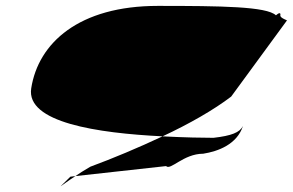

<svg xmlns="http://www.w3.org/2000/svg" viewBox="-20 -574 995 652"><path d="M86 -274C68 -158 310 -122 532 -111C624 -154 706 -201 765 -246L954 -504C961 -504 930 -512 932 -522C934 -533 926 -530 917 -522C886 -552 731 -554 516 -554C248 -554 110 -428 86 -274ZM219 26C169 76 178 62 236 24ZM236 24 544 -10C559 6 603 -52 670 -52C721 -60 785 -84 805 -146C794 -124 766 -113 705 -106C671 -106 608 -107 532 -111C449 -72 363 -36 287 -8C266 4 249 15 236 24Z"/></svg>

Font: Ampere
Style: UltExtIta
Weight: 400
Version: Version 1